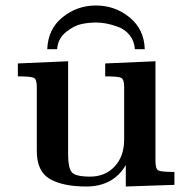

<svg xmlns="http://www.w3.org/2000/svg" viewBox="-20 -673 678 699"><path d="M507 -494H471Q469 -524 452 -545Q435 -566 410.5 -575Q386 -584 366.5 -587.5Q347 -591 329 -591Q304 -591 277 -585.5Q250 -580 220.5 -556.5Q191 -533 188 -494H152Q155 -568 208 -610.5Q261 -653 329 -653Q399 -653 452 -609.5Q505 -566 507 -494ZM45 -395V-442L228 -450V-109Q228 -63 241 -46.5Q254 -30 308 -30Q363 -30 397.5 -67Q432 -104 432 -165V-356Q432 -384 421.5 -389.5Q411 -395 363 -395V-442L546 -450V-86Q546 -58 556.5 -52.5Q567 -47 615 -47V0L438 6V-72Q392 6 294 6Q209 6 161.5 -21.5Q114 -49 114 -123V-356Q114 -384 103.5 -389.5Q93 -395 45 -395Z"/></svg>

Font: CMU Serif
Style: Bold
Weight: 700
Version: Version 0.7.0